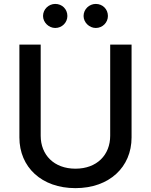

<svg xmlns="http://www.w3.org/2000/svg" viewBox="-20 -957 778 989"><path d="M547.6 -727.3V-257.8C547.6 -159.1 479.4 -88.1 368.6 -88.1C258.2 -88.1 189.6 -159.1 189.6 -257.8V-727.3H79.9V-248.9C79.9 -96.2 194.2 12.1 368.6 12.1C543 12.1 657.7 -96.2 657.7 -248.9V-727.3ZM201.7 -874.6C201.7 -841.6 231.2 -812.9 264.6 -812.9C300.1 -812.9 327.1 -841.6 327.1 -874.6C327.1 -909.8 300.1 -936.8 264.6 -936.8C231.2 -936.8 201.7 -909.8 201.7 -874.6ZM410.5 -874.6C410.5 -841.6 440 -812.9 473.4 -812.9C508.9 -812.9 535.9 -841.6 535.9 -874.6C535.9 -909.8 508.9 -936.8 473.4 -936.8C440 -936.8 410.5 -909.8 410.5 -874.6Z"/></svg>

Font: Margiela Sans Medium
Style: Regular
Weight: 500
Designer: Stefan Endress, Andreas Faust
Version: Version 1.100;FEAKit 1.0